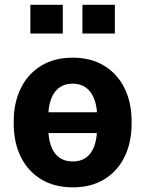

<svg xmlns="http://www.w3.org/2000/svg" viewBox="-20 -782 622 812"><path d="M288.1 10.3Q210 10.3 153.8 -23.9Q97.7 -58.1 67.9 -118.7Q38.1 -179.2 38.1 -258.8V-269Q38.1 -347.7 67.9 -408.4Q97.7 -469.2 153.6 -503.7Q209.5 -538.1 287.1 -538.1Q365.2 -538.1 421.1 -503.7Q477.1 -469.2 506.8 -408.7Q536.6 -348.1 536.6 -269V-258.8Q536.6 -179.7 506.8 -118.9Q477.1 -58.1 421.4 -23.9Q365.7 10.3 288.1 10.3ZM288.1 -99.1Q319.3 -99.1 341.1 -113.5Q362.8 -127.9 374.8 -154.5Q386.7 -181.2 389.6 -216.8L388.7 -219.2H186L185.1 -216.8Q188 -181.2 200 -154.5Q211.9 -127.9 233.9 -113.5Q255.9 -99.1 288.1 -99.1ZM186 -307.1H389.2L390.1 -309.6Q387.2 -344.7 375 -371.6Q362.8 -398.4 340.8 -413.3Q318.8 -428.2 287.1 -428.2Q255.4 -428.2 233.4 -413.3Q211.4 -398.4 199.5 -371.6Q187.5 -344.7 185.1 -309.6ZM328.6 -640.1V-761.7H465.8V-640.1ZM108.4 -640.1V-761.7H245.6V-640.1Z"/></svg>

Font: Roboto Slab LO
Style: Bold
Weight: 700
Designer: Google
Version: Version 2.000